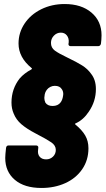

<svg xmlns="http://www.w3.org/2000/svg" viewBox="-20 -728 524 953"><path d="M6 56Q6 43 7 36L10 6Q12 -6 22 -6H160Q165 -6 168 -2.5Q171 1 170 6L169 16Q166 37 177 50Q188 63 209 63Q229 63 243 49.5Q257 36 257 16Q257 -6 234.5 -21.5Q212 -37 156 -66Q112 -89 86 -111.5Q60 -134 48 -164Q37 -189 37 -219Q37 -287 78 -339Q101 -365 135 -383Q138 -385 138.5 -387Q139 -389 137 -390Q72 -443 72 -512Q72 -566 102 -611Q132 -656 184.5 -682Q237 -708 301 -708Q384 -708 434 -665.5Q484 -623 484 -553Q484 -538 483 -530L481 -511Q480 -506 476.5 -502.5Q473 -499 468 -499H330Q325 -499 322 -502.5Q319 -506 320 -511L321 -517Q323 -538 312 -552Q301 -566 282 -566Q262 -566 247.5 -551Q233 -536 233 -515Q233 -491 252 -477Q271 -463 315 -442Q361 -420 388 -403Q415 -386 432 -362Q456 -332 456 -286Q456 -225 421 -174Q394 -133 356 -116Q353 -115 352.5 -113.5Q352 -112 354 -110Q387 -83 403 -55.5Q419 -28 419 8Q419 67 388 112Q357 157 304 181Q251 205 186 205Q101 205 53.5 164.5Q6 124 6 56ZM281 -220Q290 -232 293 -252L294 -261Q294 -275 287 -285Q277 -302 252 -302Q240 -302 229.5 -296.5Q219 -291 213 -283Q202 -269 201 -251Q200 -248 200 -242Q200 -231 205 -219Q216 -202 241 -202Q268 -202 281 -220Z"/></svg>

Font: Barlow Semi Condensed ExtraBold
Style: Italic
Weight: 800
Width: 4
Italic angle: -7°
Designer: Jeremy Tribby
Foundry: Tribby Type
Version: Version 1.408